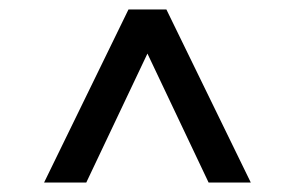

<svg xmlns="http://www.w3.org/2000/svg" viewBox="-20 -696 621 405"><path d="M509 -311 331 -676H251L73 -311H162L291 -583L420 -311Z"/></svg>

Font: XITS
Style: Bold
Weight: 700
Designer: MicroPress Inc., with final additions and corrections provided by Coen Hoffman, Elsevier (retired)
Version: Version 1.107